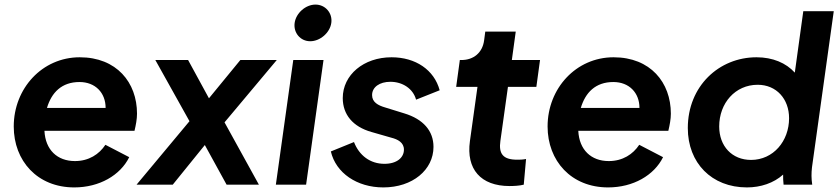

<svg xmlns="http://www.w3.org/2000/svg" viewBox="-20 -806 3659 838"><path d="M304 12C414 12 505 -41 544 -120L440 -174C413 -133 368 -103 307 -103C230 -103 178 -152 174 -235H567C573 -260 578 -286 578 -310C578 -446 489 -556 328 -556C164 -556 40 -420 40 -254C40 -104 143 12 304 12ZM185 -335C205 -402 249 -448 327 -448C396 -448 441 -401 441 -335Z M576 0H734L874 -173L969 0H1110L960 -272L1188 -544H1029L892 -377L801 -544H658L807 -277Z M1184 0H1316L1392 -544H1260ZM1266 -706C1260 -663 1291 -626 1334 -626C1377 -626 1420 -663 1426 -706C1432 -749 1400 -786 1357 -786C1314 -786 1272 -749 1266 -706Z M1653 12C1781 12 1872 -65 1872 -165C1872 -235 1827 -286 1745 -311L1661 -337C1630 -346 1604 -360 1604 -391C1604 -426 1637 -449 1684 -449C1737 -449 1783 -419 1796 -371L1899 -412C1875 -501 1794 -556 1689 -556C1567 -556 1476 -479 1476 -378C1476 -306 1520 -253 1601 -230L1688 -205C1716 -198 1743 -184 1743 -153C1743 -118 1712 -91 1658 -91C1596 -91 1548 -127 1525 -186L1424 -145C1446 -51 1538 12 1653 12Z M2204 6C2221 6 2247 5 2266 0L2276 -112C2260 -109 2249 -109 2237 -109C2175 -109 2156 -135 2164 -191L2197 -427H2321L2337 -544H2214L2231 -668H2098L2093 -630C2086 -576 2047 -544 1994 -544H1987L1971 -427H2064L2031 -190C2014 -68 2078 6 2204 6Z M2634 12C2744 12 2835 -41 2874 -120L2770 -174C2743 -133 2698 -103 2637 -103C2560 -103 2508 -152 2504 -235H2897C2903 -260 2908 -286 2908 -310C2908 -446 2819 -556 2658 -556C2494 -556 2370 -420 2370 -254C2370 -104 2473 12 2634 12ZM2515 -335C2535 -402 2579 -448 2657 -448C2726 -448 2771 -401 2771 -335Z M3240 12C3300 12 3357 -7 3398 -44C3398 -30 3398 -16 3400 0H3525C3521 -28 3521 -49 3524 -76L3619 -757H3486L3449 -489C3411 -531 3353 -556 3282 -556C3118 -556 2982 -430 2982 -247C2982 -95 3086 12 3240 12ZM3119 -254C3119 -356 3189 -436 3287 -436C3369 -436 3424 -374 3424 -290C3424 -190 3355 -108 3258 -108C3175 -108 3119 -168 3119 -254Z"/></svg>

Font: Mluvka Bold
Style: Italic
Weight: 700
Italic angle: -8°
Designer: Modified by Jiří Krblich, Original typeface by Gumpita Rahayu
Foundry: Gumpita Rahayu & Jiří Krblich
Version: Version 2.000;Glyphs 3.1.1 (3134)